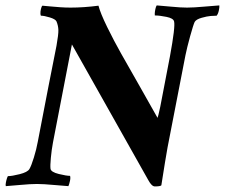

<svg xmlns="http://www.w3.org/2000/svg" viewBox="-39 -667 810 692"><path d="M215.3 -639.6Q262.7 -639.6 315.9 -646.5Q322.8 -619.6 347.4 -569.3Q372.1 -519 397 -474.9Q421.9 -430.7 465.1 -355Q508.3 -279.3 528.8 -242.2Q531.2 -247.6 538.6 -282.2L573.7 -464.8Q593.3 -571.3 588.4 -589.8Q585.9 -601.1 561 -606.2Q536.1 -611.3 519 -611.3Q518.6 -612.3 518.8 -618.7Q519 -625 521 -634.3Q522.9 -643.6 525.9 -647.5Q541.5 -646.5 576.7 -643.1Q611.8 -639.6 635.3 -639.6Q658.2 -639.6 699.5 -643.3Q740.7 -647 751.5 -647.5Q752.4 -642.1 749.8 -629.4Q747.1 -616.7 741.7 -610.4Q733.4 -610.4 720.2 -609.4Q707 -608.4 687.5 -602.8Q668 -597.2 662.6 -587.9Q657.7 -577.6 646.2 -536.1Q634.8 -494.6 629.4 -467.8L564.9 -135.7Q557.6 -95.7 542.5 1Q538.6 4.9 519 4.9Q507.8 4.9 495.6 -17.6L220.2 -506.8L151.9 -153.3Q147 -127.4 144.3 -98.4Q141.6 -69.3 143.1 -58.6Q145 -46.9 172.6 -40Q200.2 -33.2 213.4 -33.2Q215.8 -26.9 213.1 -14.6Q210.4 -2.4 207.5 3.9Q197.3 3.4 157.2 -0.2Q117.2 -3.9 94.2 -3.9Q70.8 -3.9 34.4 -0.5Q-2 2.9 -18.1 3.9Q-19.5 0 -17.8 -9Q-16.1 -18.1 -13.7 -25.1Q-11.2 -32.2 -10.3 -32.2Q3.9 -32.2 32 -39.3Q60.1 -46.4 66.9 -57.6Q73.7 -68.8 83 -98.9Q92.3 -128.9 97.2 -156.2Q111.3 -231.4 135.5 -354.7Q159.7 -478 164.6 -502Q171.9 -543 171.4 -558.8Q170.9 -574.7 164.6 -589.8Q160.6 -598.1 140.4 -604.2Q120.1 -610.4 108.9 -610.4Q106.9 -611.3 106.7 -618.4Q106.4 -625.5 108.6 -634.8Q110.8 -644 113.8 -646.5Q121.6 -646 140.9 -644Q160.2 -642.1 178.5 -640.9Q196.8 -639.6 215.3 -639.6Z"/></svg>

Font: Amiri
Style: Bold Slanted
Weight: 700
Italic angle: 9°
Designer: Khaled Hosny
Version: Version 000.107